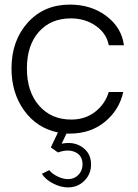

<svg xmlns="http://www.w3.org/2000/svg" viewBox="-20 -575 602 835"><path d="M290 -55Q350 -55 393.5 -88.5Q437 -122 453 -175H516Q499 -97 436.5 -45.5Q374 6 284 6H269L248 50Q301 39 338.5 65.5Q376 92 376 140Q376 182 347 211Q318 240 276 240Q244 240 211 223Q178 206 162 181L194 165Q207 181 230.5 192.5Q254 204 276 204Q303 204 321 185.5Q339 167 339 140Q339 102 308 87Q277 72 232 88L201 66L232 1Q140 -18 85 -94.5Q30 -171 30 -277Q30 -398 100.5 -476.5Q171 -555 284 -555Q377 -555 443 -505Q509 -455 519 -378H453Q444 -429 397.5 -462Q351 -495 288 -495Q201 -495 149 -436.5Q97 -378 97 -277Q97 -176 150 -115.5Q203 -55 290 -55Z"/></svg>

Font: Oakes Grotesk Light
Style: Regular
Weight: 300
Designer: Samuel Oakes
Foundry: Samuel Oakes
Version: Version 1.000;PS 001.000;hotconv 1.0.88;makeotf.lib2.5.64775